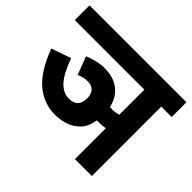

<svg xmlns="http://www.w3.org/2000/svg" viewBox="-143 -812 1003 1003"><g transform="rotate(45 358.0 -311.0)"><path d="M175 -421Q202 -432 230.5 -439Q259 -446 288 -446Q355 -446 396.5 -413Q438 -380 451 -322Q459 -321 469 -321Q492 -321 514 -328V-513H0V-622H716V-513H639V0H514V-228Q491 -224 464 -224Q457 -224 452 -224Q444 -173 417 -144Q390 -115 353 -102.5Q316 -90 275 -90Q194 -90 129.5 -143.5Q65 -197 18 -321L127 -359Q158 -274 191.5 -237.5Q225 -201 268 -201Q303 -201 319 -219Q335 -237 335 -269Q335 -302 319 -318.5Q303 -335 274 -335Q258 -335 243 -331.5Q228 -328 213 -321Z"/></g></svg>

Font: Noto Sans Condensed
Style: Bold Italic
Weight: 700
Width: 3
Italic angle: -12°
Designer: Monotype Design Team
Foundry: Monotype Imaging Inc.
Version: Version 2.013; ttfautohint (v1.8.4.7-5d5b)